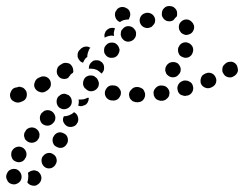

<svg xmlns="http://www.w3.org/2000/svg" viewBox="-42 -305 802 631"><path d="M48 295Q48 295 48 295Q51 299 56 302Q60 304 65 305Q70 306 75 305Q80 303 84 300Q92 294 94 283Q95 273 89 265Q86 261 82 258Q77 256 73 255Q68 254 63 256Q58 257 54 260H53Q52 261 51 262Q50 263 50 264Q51 269 51 275Q51 285 48 294Q48 294 48 295ZM-6 252Q-15 255 -19 265Q-24 274 -20 284Q-20 285 -19 285Q-18 290 -14 294Q-11 297 -6 299Q-1 301 4 301Q9 301 13 299Q23 295 27 286Q31 276 27 266Q27 266 27 266Q23 257 14 252Q4 248 -6 252ZM105 244Q109 247 114 248Q119 249 124 248Q129 247 133 244Q137 241 140 237V236Q146 228 144 218Q142 207 133 202Q125 196 115 198Q105 200 99 209H98Q93 218 95 228Q97 238 105 244ZM32 180Q23 175 13 178Q3 181 -2 190L-3 191Q-5 196 -5 201Q-6 205 -4 210Q-3 215 0 219Q3 223 8 225Q17 230 27 227Q37 224 41 215L42 214Q47 205 44 195Q41 185 32 180ZM145 178Q154 183 164 180Q174 176 178 167L179 166Q183 157 180 147Q177 137 167 133Q158 128 148 131Q138 135 134 144L133 145Q129 154 132 164Q135 174 145 178ZM88 136Q87 131 85 127Q82 122 78 119Q70 113 60 114Q50 115 43 123V124Q40 128 38 132Q37 137 37 142Q38 147 40 152Q43 156 47 159Q55 165 65 164Q75 163 82 155V154Q85 151 87 146Q88 141 88 136ZM213 98 212 99Q208 108 198 111Q188 114 179 110Q170 105 166 95Q163 86 168 77Q168 77 168 77Q178 77 187 73Q195 70 201 64Q201 64 201 64Q202 64 202 64Q211 69 214 79Q217 89 213 98ZM140 82Q140 77 138 73Q136 68 132 64Q125 57 114 57Q104 57 97 65H96Q89 73 89 83Q89 93 96 101Q104 108 114 108Q124 108 132 100Q136 96 138 92Q140 87 140 82ZM187 11Q184 7 179 6Q175 4 170 3Q165 3 160 5Q155 7 152 11H151Q144 18 144 29Q144 39 151 47Q154 50 159 52Q163 54 168 54Q173 54 178 52Q183 50 186 47L187 46Q194 39 194 29Q194 18 187 11ZM224 44Q228 44 232 42Q237 41 241 38Q245 34 247 30V29Q249 26 249 23Q250 20 250 17Q248 16 247 16Q245 17 242 18Q234 22 224 22Q220 22 216 22Q217 25 217 29Q217 36 215 42Q219 44 224 44ZM45 -3Q44 -7 40 -11Q37 -15 33 -17Q28 -19 23 -20Q18 -20 14 -18L8 -17Q-2 -14 -6 -4Q-11 5 -8 15Q-5 25 5 29Q14 34 24 31L29 29Q39 26 44 17Q48 7 45 -3ZM435 6Q435 1 433 -3Q431 -8 428 -12Q424 -15 419 -17Q415 -19 410 -19H407Q397 -19 390 -11Q382 -4 382 7Q383 11 384 16Q386 21 390 24Q393 28 398 29Q403 31 408 31H410Q421 31 428 24Q435 16 435 6ZM509 17Q513 13 514 8Q515 3 515 -2Q514 -7 512 -11Q509 -16 505 -19Q501 -22 497 -23Q492 -24 487 -24H484Q474 -22 468 -14Q461 -6 463 4Q463 9 466 14Q468 18 472 21Q476 24 481 25Q485 27 490 26H493Q498 25 502 23Q506 20 509 17ZM345 21Q349 18 351 14Q354 10 355 5Q357 -5 351 -13Q345 -22 335 -24H332Q327 -25 322 -24Q317 -23 313 -20Q309 -17 307 -13Q304 -9 303 -4Q301 6 307 15Q313 23 323 25H326Q331 26 336 25Q340 24 345 21ZM592 -22Q591 -27 588 -31Q585 -35 580 -37Q576 -40 571 -40Q566 -41 561 -40L559 -39Q549 -36 544 -27Q539 -18 542 -8Q543 -3 546 1Q549 5 553 7Q558 9 563 10Q568 11 572 9H575Q585 6 590 -3Q595 -12 592 -22ZM124 -21Q126 -26 125 -31Q125 -36 123 -40Q118 -50 108 -53Q98 -56 89 -51L84 -49Q75 -44 72 -34Q68 -24 73 -15Q78 -6 88 -3Q98 1 107 -4L112 -7Q116 -9 119 -13Q123 -17 124 -21ZM257 -5Q262 -5 267 -7Q272 -9 275 -12Q279 -16 281 -20Q283 -25 283 -30Q283 -35 281 -39Q279 -44 276 -48Q275 -48 275 -49Q271 -52 267 -55Q262 -57 257 -57Q252 -57 248 -56Q243 -54 239 -51Q232 -44 231 -33Q230 -23 237 -15Q239 -14 240 -13Q243 -9 248 -7Q252 -5 257 -5ZM667 -31Q669 -36 669 -41Q669 -46 667 -50Q663 -60 654 -64Q644 -68 635 -64L632 -63Q628 -61 624 -58Q621 -55 619 -50Q617 -45 617 -40Q617 -35 618 -31Q622 -21 632 -17Q641 -13 651 -17L653 -18Q658 -20 661 -23Q665 -26 667 -31ZM189 -58V-59Q193 -63 198 -66Q198 -66 198 -67Q198 -68 199 -69Q199 -74 198 -79Q197 -84 194 -88Q189 -97 178 -98Q168 -100 160 -94L155 -91Q151 -88 148 -84Q146 -80 145 -75Q144 -70 145 -65Q146 -60 149 -56Q154 -48 164 -46Q173 -44 182 -49Q185 -54 189 -58ZM740 -72Q740 -77 739 -82Q738 -87 736 -91Q730 -100 720 -102Q709 -103 701 -98L699 -96Q695 -93 692 -89Q689 -85 689 -80Q688 -75 689 -70Q690 -66 693 -62Q698 -53 709 -51Q719 -49 727 -55L729 -56Q733 -59 736 -63Q739 -68 740 -72ZM501 -73Q502 -69 504 -64Q506 -60 510 -57Q518 -50 529 -51Q539 -52 545 -60L546 -61Q549 -64 551 -69Q552 -74 552 -79Q551 -84 549 -88Q546 -93 543 -96Q535 -102 524 -101Q514 -100 507 -92Q504 -88 502 -83Q501 -78 501 -73ZM256 -98 257 -99Q260 -102 264 -105Q269 -107 274 -107Q279 -107 284 -106Q288 -104 292 -101Q300 -94 300 -84Q301 -73 294 -66V-65Q293 -64 293 -64Q292 -64 292 -63Q292 -63 292 -63Q292 -63 292 -63L291 -64Q285 -70 277 -75Q268 -79 259 -79Q254 -80 250 -79Q250 -84 251 -89Q253 -94 256 -98ZM221 -142 225 -146Q229 -149 234 -151Q238 -152 243 -152Q246 -152 249 -151Q252 -150 255 -148Q252 -145 250 -141V-140Q246 -132 245 -123Q245 -121 245 -118Q242 -116 240 -114L239 -113Q234 -107 231 -99Q227 -100 224 -102Q221 -104 219 -107Q212 -115 213 -125Q213 -135 221 -142ZM351 -142Q350 -146 348 -151Q346 -155 342 -159Q335 -166 324 -165Q314 -165 307 -157L306 -156Q303 -153 301 -148Q300 -143 300 -138Q300 -133 302 -129Q305 -124 308 -121Q316 -114 326 -115Q337 -115 344 -123Q347 -127 349 -132Q351 -137 351 -142ZM545 -130Q547 -125 550 -122Q554 -119 559 -117Q568 -113 578 -117Q587 -121 591 -131V-132Q593 -136 593 -141Q593 -146 591 -151Q589 -155 585 -159Q582 -162 577 -164Q568 -168 558 -164Q549 -160 545 -150L544 -149Q543 -145 543 -140Q543 -135 545 -130ZM405 -192Q406 -197 404 -202Q403 -206 399 -210Q393 -218 382 -219Q372 -220 364 -213L363 -212Q360 -209 357 -205Q355 -200 355 -195Q354 -190 356 -186Q357 -181 361 -177Q367 -169 378 -168Q388 -168 396 -174L397 -175Q400 -178 403 -183Q405 -187 405 -192ZM302 -181Q301 -186 301 -190Q302 -195 304 -199V-200Q309 -208 318 -212Q327 -215 336 -212Q333 -205 332 -197Q332 -192 333 -187Q328 -188 323 -188Q313 -187 305 -183Q303 -182 302 -181ZM560 -193Q564 -191 569 -190Q574 -190 579 -192Q589 -195 593 -204Q598 -213 595 -223L594 -224Q593 -229 589 -232Q586 -236 582 -238Q577 -241 572 -241Q567 -241 563 -240Q553 -236 548 -227Q544 -218 547 -208V-207Q549 -203 552 -199Q555 -195 560 -193ZM467 -231Q468 -236 468 -241Q467 -246 465 -250Q460 -259 450 -262Q440 -265 431 -260H430Q421 -255 418 -245Q415 -235 420 -226Q425 -217 435 -214Q445 -211 454 -216H455Q459 -219 462 -223Q465 -226 467 -231ZM338 -268H339Q343 -278 353 -281Q363 -284 372 -279Q382 -275 385 -265Q388 -255 383 -246V-245Q382 -244 382 -243Q381 -242 381 -241Q373 -241 365 -239Q358 -237 353 -233Q352 -233 351 -233Q350 -234 349 -234Q340 -239 337 -249Q334 -258 338 -268ZM515 -235H514Q509 -235 504 -237Q500 -239 496 -243Q493 -247 491 -251Q489 -256 490 -261Q490 -271 497 -278Q505 -286 515 -285H516Q526 -285 533 -278Q541 -270 540 -260Q540 -258 540 -255Q539 -253 539 -251Q533 -246 529 -240Q526 -237 522 -236Q519 -235 515 -235Z"/></svg>

Font: FRB American Cursive Guidelines Arrows Dotted Black
Style: Bold Italic
Weight: 900
Italic angle: -25°
Version: Version 2.0;Modular Font Editor K font №1